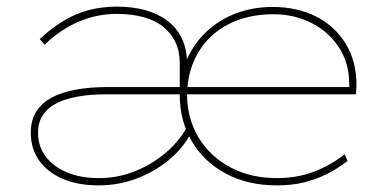

<svg xmlns="http://www.w3.org/2000/svg" viewBox="-20 -550 1174 580"><path d="M278 10Q215 10 169 -10Q123 -30 98 -65.5Q73 -101 73 -149Q73 -187 90 -213.5Q107 -240 137.5 -256Q168 -272 210.5 -279.5Q253 -287 303 -287H1045L1035 -272V-295Q1035 -360 1003.5 -407.5Q972 -455 920 -481Q868 -507 807 -507Q728 -507 669.5 -476.5Q611 -446 578.5 -391Q546 -336 545 -263Q546 -190 580.5 -133.5Q615 -77 676 -44.5Q737 -12 816 -12Q877 -12 927.5 -31Q978 -50 1021 -84L1030 -64Q998 -39 965 -23Q932 -7 896 1.5Q860 10 816 10Q729 10 662.5 -25.5Q596 -61 559.5 -123Q523 -185 523 -263Q523 -322 544.5 -370.5Q566 -419 604.5 -455Q643 -491 694 -510Q745 -529 804 -529Q877 -529 934 -500.5Q991 -472 1024 -418.5Q1057 -365 1057 -291L1055 -265H297Q256 -265 219 -259Q182 -253 154.5 -240Q127 -227 111 -204.5Q95 -182 95 -149Q95 -107 118.5 -76.5Q142 -46 183 -29Q224 -12 279 -12Q334 -12 384.5 -31.5Q435 -51 476.5 -85Q518 -119 543 -163L556 -146Q531 -100 488 -65Q445 -30 391 -10Q337 10 278 10ZM523 -276V-359Q523 -395 510 -422.5Q497 -450 472.5 -469.5Q448 -489 412.5 -498.5Q377 -508 332 -508Q272 -508 216.5 -484Q161 -460 115 -415L100 -432Q134 -464 171 -486.5Q208 -509 248 -519.5Q288 -530 333 -530Q380 -530 418.5 -519.5Q457 -509 485.5 -487.5Q514 -466 529.5 -433.5Q545 -401 545 -358V-276Z"/></svg>

Font: Lexend Exa Thin
Style: Regular
Weight: 250
Designer: Bonnie Shaver-Troup, Thomas Jockin
Foundry: Lexend
Version: Version 1.007